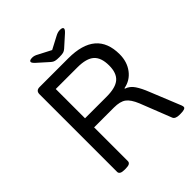

<svg xmlns="http://www.w3.org/2000/svg" viewBox="-233 -994 1136 1136"><g transform="rotate(-45 335.5 -426.0)"><path d="M147 2Q125 2 115.5 -4Q106 -10 106 -20V-670Q106 -700 137 -700H377Q609 -700 609 -502Q609 -439 575.5 -394.5Q542 -350 487 -340V-336Q518 -326 538 -296Q558 -266 576 -220L654 -28Q657 -19 657 -14Q657 2 615 2H605Q590 2 579 -2.5Q568 -7 564 -16L486 -214Q465 -265 439 -284Q413 -303 362 -303H196V-20Q196 -10 187 -4Q178 2 155 2ZM196 -379H377Q452 -379 485 -407.5Q518 -436 518 -499Q518 -565 485 -594.5Q452 -624 377 -624H196ZM460 -854Q484 -854 484 -842Q484 -833 466 -817L399 -757Q389 -748 378 -745Q367 -742 344 -742Q322 -742 310.5 -745Q299 -748 289 -757L222 -817Q204 -833 204 -842Q204 -854 229 -854Q246 -854 265 -843L344 -802L422 -843Q442 -854 460 -854Z"/></g></svg>

Font: Asap Semi Expanded
Style: Regular
Weight: 400
Width: 6
Designer: Pablo Cosgaya
Foundry: Omnibus-Type
Version: Version 3.001; ttfautohint (v1.8.4.7-5d5b)